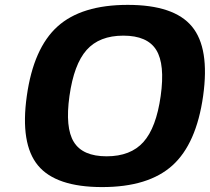

<svg xmlns="http://www.w3.org/2000/svg" viewBox="-20 -740 853 780"><path d="M213.6 -632.3Q311 -720.2 499 -720.2Q687 -720.2 759.8 -632.3Q832.5 -544.4 805.2 -350.1Q777.8 -155.8 680.4 -67.9Q583 20 395 20Q207 20 134.3 -67.9Q61.5 -155.8 88.9 -350.1Q116.2 -544.4 213.6 -632.3ZM481 -595.2Q383.8 -595.2 332 -537.1Q280.3 -479 262.2 -350.1Q244.1 -221.2 280 -163.1Q315.9 -105 413.1 -105Q510.7 -105 562.7 -163.1Q614.7 -221.2 632.8 -350.1Q650.9 -479 614.7 -537.1Q578.6 -595.2 481 -595.2Z"/></svg>

Font: Fivo Sans Modern
Style: Italic
Weight: 700
Designer: Alexander Slobzheninov
Foundry: Alexander Slobzheninov
Version: 1.0